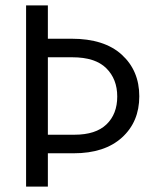

<svg xmlns="http://www.w3.org/2000/svg" viewBox="-20 -694 576 714"><path d="M249 -481H158V-193H257Q336 -193 376 -231.5Q416 -270 416 -335Q416 -400 375 -440.5Q334 -481 249 -481ZM254 -124H158V0H77V-674H158V-550H246Q368 -550 433 -490.5Q498 -431 498 -336Q498 -241 433.5 -182.5Q369 -124 254 -124Z"/></svg>

Font: Hind Madurai
Style: Regular
Weight: 400
Designer: Jyotish Sonowal
Foundry: Indian Type Foundry
Version: Version 0.702;PS 1.0;hotconv 1.0.81;makeotf.lib2.5.63406